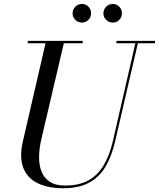

<svg xmlns="http://www.w3.org/2000/svg" viewBox="-20 -962 824 996"><path d="M309 14.5Q227.5 14.5 173.8 -12.5Q120 -39.5 100 -93.8Q80 -148 99 -230L219 -750H314L194.5 -240Q183.5 -193 182.8 -149.8Q182 -106.5 195 -72.8Q208 -39 238.2 -19.2Q268.5 0.5 318.5 0.5Q389.5 0.5 438 -26Q486.5 -52.5 517.2 -103.8Q548 -155 565.5 -230L685 -750H698L577.5 -230Q559.5 -151.5 527 -97Q494.5 -42.5 441.2 -14Q388 14.5 309 14.5ZM124 -737.5V-750H409V-737.5ZM584 -737.5V-750H784V-737.5ZM565 -845Q545 -845 530.8 -859Q516.5 -873 516.5 -893Q516.5 -913 530.8 -927.2Q545 -941.5 565 -941.5Q585 -941.5 598.8 -927.2Q612.5 -913 612.5 -893Q612.5 -873 598.8 -859Q585 -845 565 -845ZM405 -845Q385 -845 370.8 -859Q356.5 -873 356.5 -893Q356.5 -913 370.8 -927.2Q385 -941.5 405 -941.5Q425 -941.5 438.8 -927.2Q452.5 -913 452.5 -893Q452.5 -873 438.8 -859Q425 -845 405 -845Z"/></svg>

Font: Bodoni Moda 18pt
Style: Italic
Weight: 400
Italic angle: -13°
Designer: Owen Earl
Foundry: indestructible type
Version: Version 2.005